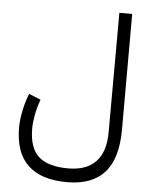

<svg xmlns="http://www.w3.org/2000/svg" viewBox="-60 -701 792 1004"><g transform="rotate(5 336.0 -199.0)"><path d="M154.3 -163.6Q139.2 -123 131.6 -82Q124 -41 124 -10.3Q124 91.8 173.8 136.7Q223.6 181.6 329.6 181.6Q424.8 181.6 474.4 129.6Q523.9 77.6 523.9 -25.9L525.4 -652.3H592.8L592.3 -44.9Q592.3 106.4 526.6 180.2Q460.9 253.9 329.1 253.9Q194.3 253.9 124.8 188.7Q55.2 123.5 55.2 -9.8Q55.2 -46.4 64.5 -94.2Q73.7 -142.1 92.3 -189Z"/></g></svg>

Font: Vazir Light
Style: Light
Weight: 300
Designer: Saber Rastikerdar
Foundry: Saber Rastikerdar
Version: Version 30.0.0